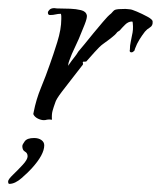

<svg xmlns="http://www.w3.org/2000/svg" viewBox="-79 -275 396 473"><path d="M5 65Q16 65 23 70Q30 75 30 83Q30 106 -1 140Q-9 149 -25.5 163.5Q-42 178 -56 178Q-59 178 -59 172Q-59 167 -47 155.5Q-35 144 -23 131Q-11 118 -11 110Q-11 102 -17.5 98.5Q-24 95 -24 85Q-24 81 -18 73Q-12 65 5 65ZM29 21Q22 21 14 17Q6 13 3 6L4 1Q10 -30 22 -59Q34 -88 44 -117Q52 -139 62 -171Q72 -203 72 -228Q72 -231 72 -234.5Q72 -238 71 -241Q64 -241 58 -239.5Q52 -238 45 -238H44Q39 -238 39 -244Q39 -247 43 -251Q47 -255 55 -255Q58 -254 72 -254Q80 -254 94 -253.5Q108 -253 120.5 -250Q133 -247 135 -237Q136 -231 129.5 -214.5Q123 -198 115 -179Q106 -160 98 -142Q95 -134 92 -126.5Q89 -119 89 -114V-113L91 -116Q97 -125 103.5 -133Q110 -141 114 -148Q119 -154 129.5 -166.5Q140 -179 151 -193Q163 -207 174.5 -221Q186 -235 195 -242Q197 -244 199.5 -247Q202 -250 205 -251Q208 -252 213.5 -252.5Q219 -253 230 -253Q233 -253 236 -252.5Q239 -252 241 -252Q245 -252 258 -246.5Q271 -241 284 -234Q297 -227 297 -222Q298 -212 290.5 -207.5Q283 -203 278 -197Q271 -188 264.5 -177.5Q258 -167 254 -156L252 -150Q248 -146 245 -146Q239 -146 241 -153Q241 -163 243 -171.5Q245 -180 246 -187Q248 -195 248.5 -202.5Q249 -210 248 -219Q248 -222 246 -222Q237 -222 229 -214Q221 -206 216 -200L210 -196Q205 -189 193 -180L174 -166Q167 -161 154 -146.5Q141 -132 134 -124Q134 -123 127 -123H126L125 -122V-120Q127 -117 123 -113Q117 -105 102 -86Q87 -67 73 -48.5Q59 -30 57 -22Q53 -11 50.5 -2Q48 7 49 20Q42 19 39.5 19.5Q37 20 36 20Q33 21 29 21Z"/></svg>

Font: Qwitcher Grypen
Style: Bold
Weight: 700
Designer: Robert E. Leuschke
Foundry: Robert E. Leuschke
Version: Version 1.100; ttfautohint (v1.8.3)